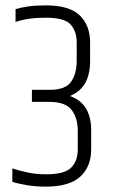

<svg xmlns="http://www.w3.org/2000/svg" viewBox="-20 -691 425 716"><path d="M38 -657Q58 -663 85.5 -667Q113 -671 151 -671Q239 -671 277.5 -633.5Q316 -596 316 -533V-464Q316 -415 298.5 -382.5Q281 -350 241 -333Q282 -318 301 -286Q320 -254 320 -206V-134Q320 -70 279.5 -32.5Q239 5 151 5Q113 5 80 -0.5Q47 -6 26 -13V-63Q49 -55 82 -48Q115 -41 151 -41Q221 -41 245.5 -66Q270 -91 270 -134V-203Q270 -251 247 -281Q224 -311 165 -311H99V-356H165Q224 -356 245 -386Q266 -416 266 -464V-533Q266 -574 243.5 -599.5Q221 -625 151 -625Q115 -625 88 -621Q61 -617 38 -609Z"/></svg>

Font: Khand Variable Light
Style: Regular
Weight: 300
Designer: Satya Rajpurohit
Foundry: Indian Type Foundry
Version: Version 3.000